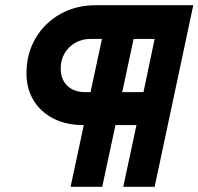

<svg xmlns="http://www.w3.org/2000/svg" viewBox="-20 -720 765 740"><path d="M252 0 303 -238H301Q235 -238 186 -263Q137 -288 109.5 -333Q82 -378 82 -437Q82 -513 117 -572.5Q152 -632 212.5 -666Q273 -700 351 -700H725L576 0H455L506 -238H425L374 0ZM451 -365H533L576 -570H495ZM308 -365H329L373 -570H329Q296 -570 270 -555Q244 -540 229 -514.5Q214 -489 214 -456Q214 -414 239.5 -389.5Q265 -365 308 -365Z"/></svg>

Font: Red Hat Text VF
Style: Italic
Weight: 400
Italic angle: -12°
Designer: Pentagram, MCKL
Foundry: Pentagram, MCKL
Version: Version 1.023